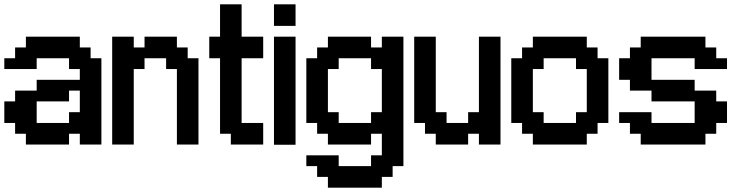

<svg xmlns="http://www.w3.org/2000/svg" viewBox="-20 -670 3440 890"><path d="M300 -150V-100H150V-200H300V-250H350V-150ZM150 -250H50V-200H0V-100H50V-50H100V0H300V-50H350V0H450V-400H400V-450H350V-500H100V-450H50V-400H0V-350H150V-400H300V-350H350V-300H150Z M800 -350V0H900V-400H850V-450H800V-500H650V-450H600V-500H500V0H600V-350H650V-400H750V-350Z M1000 -500H950V-400H1000V-50H1050V0H1200V-100H1100V-400H1200V-500H1100V-650H1000Z M1350 1V-500H1250V1ZM1250 -550H1350V-650H1250Z M1700 -350H1750V-150H1700V-100H1550V-150H1500V-350H1550V-400H1700ZM1450 -450V-400H1400V-100H1450V-50H1500V0H1700V-50H1750V50H1700V100H1550V50H1400V100H1450V150H1500V200H1750V150H1800V100H1850V-500H1750V-450H1700V-500H1500V-450Z M2050 -100V-150H2000V-500H1900V-100H1950V-50H2000V0H2150V-50H2200V0H2300V-500H2200V-150H2150V-100Z M2650 -350H2700V-150H2650V-100H2500V-150H2450V-350H2500V-400H2650ZM2400 -450V-400H2350V-100H2400V-50H2450V0H2700V-50H2750V-100H2800V-400H2750V-450H2700V-500H2450V-450Z M3000 -400H3200V-350H3350V-400H3300V-450H3250V-500H2950V-450H2900V-400H2850V-300H2900V-250H3000V-200H3200V-100H3000V-150H2850V-100H2900V-50H2950V0H3250V-50H3300V-100H3350V-200H3300V-250H3200V-300H3000Z"/></svg>

Font: Analogue OS
Style: Regular
Weight: 400
Designer: AbFarid
Version: Version 1.000